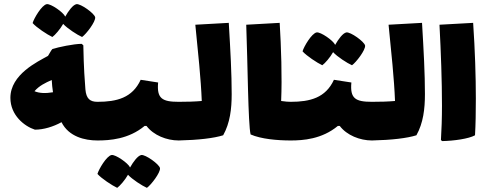

<svg xmlns="http://www.w3.org/2000/svg" viewBox="-20 -676 2350 924"><path d="M232 -498C245 -507 270 -536 284 -561C304 -539 352 -508 375 -498C395 -512 441 -572 438 -593C434 -612 368 -659 348 -656C331 -653 309 -623 294 -596C285 -617 224 -659 205 -656C181 -652 143 -587 137 -565C155 -544 208 -509 232 -498ZM449 -186C413 -186 395 -201 391 -246C388 -284 383 -347 381 -458L373 -465C335 -465 260 -449 232 -440C224 -431 219 -419 211 -407C161 -379 30 -318 30 -205C30 -121 98 -68 148 -52C190 -52 236 -66 276 -88C311 -18 388 0 449 0C470 0 476 -33 476 -93C476 -150 471 -186 449 -186ZM146 -237C168 -263 199 -278 229 -291C230 -271 232 -251 235 -232C199 -226 170 -227 146 -237Z M840 -186C760 -186 734 -202 741 -279L657 -292C617 -205 542 -186 449 -186C427 -186 422 -150 422 -93C422 -33 428 0 449 0C508 0 599 -6 676 -70H685C719 -25 782 0 840 0C861 0 867 -33 867 -93C867 -150 862 -186 840 -186ZM660 70C643 73 621 103 606 130C597 109 536 67 517 70C493 74 455 139 449 161C467 182 520 217 544 228C557 219 582 190 596 165C616 187 664 218 687 228C707 214 753 154 750 133C746 114 680 67 660 70Z M1081 -566 920 -557C933 -425 947 -297 951 -190C917 -187 880 -186 840 -186C816 -124 816 -62 840 0C934 -2 1010 -11 1054 -25C1087 -84 1095 -152 1095 -223C1095 -322 1089 -432 1081 -566Z M1379 -186C1369 -186 1352 -187 1333 -190C1338 -303 1333 -451 1326 -566L1165 -557C1172 -374 1174 -77 1186 -29C1236 -7 1314 0 1379 0C1400 0 1406 -33 1406 -93C1406 -150 1401 -186 1379 -186Z M1531 -362C1544 -371 1569 -400 1583 -425C1603 -403 1651 -372 1674 -362C1694 -376 1740 -436 1737 -457C1733 -476 1667 -523 1647 -520C1630 -517 1608 -487 1593 -460C1584 -481 1523 -523 1504 -520C1480 -516 1442 -451 1436 -429C1454 -408 1507 -373 1531 -362ZM1770 -186C1690 -186 1664 -202 1671 -279L1587 -292C1547 -205 1472 -186 1379 -186C1357 -186 1352 -150 1352 -93C1352 -33 1358 0 1379 0C1438 0 1529 -6 1606 -70H1615C1649 -25 1712 0 1770 0C1791 0 1797 -33 1797 -93C1797 -150 1792 -186 1770 -186Z M2011 -566 1850 -557C1863 -425 1877 -297 1881 -190C1847 -187 1810 -186 1770 -186C1746 -124 1746 -62 1770 0C1864 -2 1940 -11 1984 -25C2017 -84 2025 -152 2025 -223C2025 -322 2019 -432 2011 -566Z M2108 3C2163 2 2236 -8 2266 -25C2269 -76 2270 -136 2270 -202C2270 -309 2266 -433 2257 -566L2095 -557C2102 -424 2107 -287 2107 -168C2107 -107 2105 -50 2102 -2Z"/></svg>

Font: FilmFarsi Display
Style: Regular
Weight: 400
Designer: Borna Izadpanah
Foundry: Borna Izadpanah
Version: Version 1.000;PS 001.000;hotconv 1.0.88;makeotf.lib2.5.64775